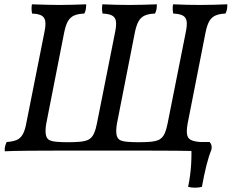

<svg xmlns="http://www.w3.org/2000/svg" viewBox="-20 -699 1083 891"><path d="M2 3Q1 -11 4 -21.5Q7 -32 11 -40Q40 -42 57.5 -49.5Q75 -57 85.5 -75.5Q96 -94 102 -127L186 -549Q193 -583 190 -601Q187 -619 172.5 -627Q158 -635 129 -636Q127 -644 126.5 -655Q126 -666 128 -679Q161 -678 193 -677Q225 -676 255 -676Q284 -676 318.5 -677Q353 -678 380 -679Q380 -666 378 -655Q376 -644 371 -636Q342 -635 324 -627Q306 -619 295.5 -601Q285 -583 278 -549L195 -127Q190 -100 192 -79.5Q194 -59 207 -50Q219 -43 243 -41Q267 -39 296 -39Q325 -39 349 -41Q373 -43 389 -50Q407 -59 416 -79.5Q425 -100 430 -127L514 -549Q521 -583 518 -601Q515 -619 500 -627Q485 -635 456 -636Q454 -644 453.5 -655Q453 -666 455 -679Q521 -676 583 -676Q612 -676 646.5 -677Q681 -678 708 -679Q708 -666 706 -655Q704 -644 699 -636Q670 -635 652 -627Q634 -619 623.5 -601Q613 -583 606 -549L523 -127Q518 -100 520 -79.5Q522 -59 535 -50Q547 -43 571 -41Q595 -39 624 -39Q653 -39 677 -41Q701 -43 717 -50Q735 -59 744 -79.5Q753 -100 758 -127L842 -549Q849 -583 846 -601Q843 -619 828 -627Q813 -635 784 -636Q782 -644 781.5 -655Q781 -666 783 -679Q849 -676 911 -676Q940 -676 974.5 -677Q1009 -678 1035 -679Q1035 -666 1033 -655Q1031 -644 1026 -636Q998 -635 980 -627Q962 -619 951.5 -601Q941 -583 934 -549L851 -127Q845 -94 848 -75.5Q851 -57 866 -49.5Q881 -42 909 -40Q911 -32 911.5 -21.5Q912 -11 910 3Q890 2 865.5 1.5Q841 1 797.5 0.5Q754 0 677 0H236Q159 0 116 0.5Q73 1 48.5 1.5Q24 2 2 3ZM853 168Q864 115 867 63.5Q870 12 867 -26L885 -40H953Q966 -25 961 -4Q949 25 938 68.5Q927 112 917 168Q903 172 885 172Q867 172 853 168Z"/></svg>

Font: Vollkorn
Style: Italic
Weight: 400
Italic angle: -11°
Designer: Friedrich Althausen
Foundry: Friedrich Althausen
Version: Version 5.001